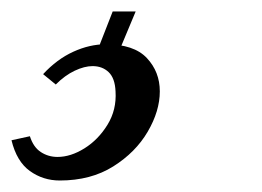

<svg xmlns="http://www.w3.org/2000/svg" viewBox="-130 -20 456 334"><path d="M-110 224 -78 217Q-72 236 -59 244.5Q-46 253 -30 253Q-7 253 17 238Q41 223 57 197Q73 171 71 139Q70 116 59 105.5Q48 95 31 95Q17 95 0 103Q-17 111 -33 127L-55 109Q-31 83 -2.5 70Q26 57 54 57Q103 57 125.5 81Q148 105 148 139Q148 173 127 209Q106 245 67 269.5Q28 294 -26 294Q-55 294 -78 277.5Q-101 261 -110 224ZM78 67 41 64 66 0H106Z"/></svg>

Font: Baskervville
Style: Bold Italic
Weight: 700
Italic angle: -18°
Version: Version 1.100